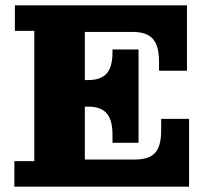

<svg xmlns="http://www.w3.org/2000/svg" viewBox="-20 -702 797 722"><path d="M34 0V-96H109V-586H36V-682H683V-436H578V-470Q578 -529 555 -555.5Q532 -582 478 -582H299V-401H312Q359 -401 381 -425.5Q403 -450 403 -505V-516H501V-165H403V-196Q403 -251 381 -276Q359 -301 312 -301H299V-102H486Q541 -102 563.5 -127.5Q586 -153 586 -211V-255H691V0Z"/></svg>

Font: Montagu Slab 16pt
Style: Bold
Weight: 700
Designer: Florian Karsten
Foundry: Florian Karsten
Version: Version 1.000; ttfautohint (v1.8.3)